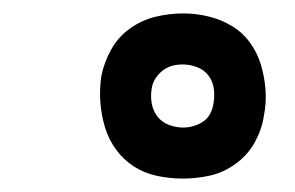

<svg xmlns="http://www.w3.org/2000/svg" viewBox="-20 -799 440 286"><path d="M252 -533Q233 -533 214 -537Q195 -541 179.5 -551Q164 -561 153 -576Q142 -591 136.5 -609Q131 -627 129.5 -646.5Q128 -666 131 -686Q135 -706 145.5 -725Q156 -744 173.5 -756.5Q191 -769 211.5 -774Q232 -779 253 -779Q272 -779 290.5 -774.5Q309 -770 325 -760.5Q341 -751 352 -736Q363 -721 368.5 -703Q374 -685 375.5 -665.5Q377 -646 373 -626Q370 -606 359.5 -587Q349 -568 331 -555Q313 -542 293 -537.5Q273 -533 252 -533ZM253 -609Q260 -609 267.5 -611Q275 -613 282 -617.5Q289 -622 293 -629.5Q297 -637 298 -645Q300 -656 298.5 -667Q297 -678 290.5 -686.5Q284 -695 273.5 -699Q263 -703 252 -703Q244 -703 236.5 -701Q229 -699 222.5 -694Q216 -689 211.5 -682Q207 -675 206 -667Q204 -656 206 -645Q208 -634 214.5 -625.5Q221 -617 231.5 -613Q242 -609 253 -609Z"/></svg>

Font: Iosevka Aile Semibold
Style: Italic
Weight: 600
Italic angle: -9°
Designer: Belleve Invis
Foundry: Belleve Invis
Version: Version 31.1.0; ttfautohint (v1.8.4)